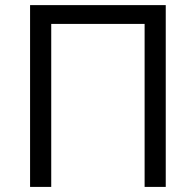

<svg xmlns="http://www.w3.org/2000/svg" viewBox="-20 -734 769 754"><path d="M630.9 0H547.9V-640.1H181.2V0H98.1V-713.9H630.9Z"/></svg>

Font: OpenSans
Style: Regular
Weight: 400
Foundry: Ascender Corporation
Version: Version 1.10